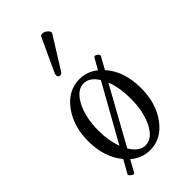

<svg xmlns="http://www.w3.org/2000/svg" viewBox="-224 -739 834 834"><g transform="rotate(-45 193.0 -322.0)"><path d="M163 -508Q157 -496 148 -495Q139 -494 135.5 -501.5Q132 -509 137 -521L207 -672Q210 -679 220 -679Q232 -679 243.5 -668.5Q255 -658 251 -649ZM73 33Q70 36 64 33Q58 30 52.5 24.5Q47 19 49 16L83 -45Q30 -108 30 -207Q30 -299 77 -362Q124 -425 194 -425Q240 -425 278 -395L307 -446Q310 -450 316 -448.5Q322 -447 327.5 -441Q333 -435 331 -430L300 -374Q356 -312 356 -207Q356 -115 309.5 -52Q263 11 194 11Q144 11 104 -23ZM94 -208Q94 -148 112 -97L257 -356Q230 -399 194 -399Q152 -399 123 -344Q94 -289 94 -208ZM194 -18Q236 -18 264 -72.5Q292 -127 292 -208Q292 -276 272 -325L128 -65Q156 -18 194 -18Z"/></g></svg>

Font: Junicode Cond Light
Style: Regular
Weight: 300
Width: 3
Designer: Peter S. Baker
Version: Version 2.201